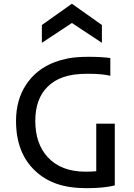

<svg xmlns="http://www.w3.org/2000/svg" viewBox="-20 -984 707 1012"><path d="M585 -6.8Q528.8 7.8 436.8 7.8Q344.7 7.8 279.1 -15.1Q213.4 -38.1 166 -83Q64.5 -177.7 64.5 -346.7Q64.5 -457 117.2 -537.1Q188.5 -646 336.4 -675.8Q381.8 -684.6 447.8 -684.6Q513.7 -684.6 561.5 -678.2V-584.5Q519.5 -595.2 441.7 -595.2Q363.8 -595.2 314 -577.6Q264.2 -560.1 231.4 -527.3Q166 -463.4 166 -346.7Q166 -228 230.5 -156.7Q300.8 -79.1 431.2 -79.1Q461.4 -79.1 487.3 -81.5V-332H585ZM200.7 -852.1 358.9 -964.4 517.1 -852.1V-758.3L358.9 -862.8L200.7 -758.3Z"/></svg>

Font: Inder
Style: Regular
Weight: 400
Designer: Irina Smirnova
Foundry: Irina Smirnova
Version: Version 1.001